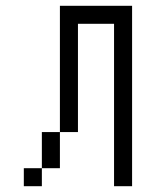

<svg xmlns="http://www.w3.org/2000/svg" viewBox="-20 -645 540 665"><path d="M125 -62.5H62.5V0H125ZM125 -62.5H187.5Q187.5 -62.5 187.5 -187.5H125Q125 -187.5 125 -62.5ZM375 -562.5V0H437.5Q437.5 0 437.5 -625H187.5V-187.5H250Q250 -187.5 250 -562.5Z"/></svg>

Font: CalcUnifontExMono
Style: Regular
Weight: 500
Version: Version 15.0.06